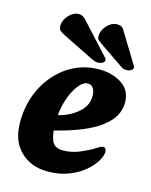

<svg xmlns="http://www.w3.org/2000/svg" viewBox="-110 -781 683 869"><g transform="rotate(15 231.0 -346.5)"><path d="M196 16Q119 16 69.5 -32.5Q20 -81 20 -166Q20 -237 42 -296Q64 -355 103.5 -399Q143 -443 194.5 -467Q246 -491 304 -491Q368 -491 412 -461.5Q456 -432 456 -376Q456 -322 415.5 -281Q375 -240 303 -210.5Q231 -181 136 -161L123 -231Q171 -237 211.5 -253.5Q252 -270 278 -297Q304 -324 306 -359Q308 -383 299 -399.5Q290 -416 272 -416Q250 -416 227.5 -387Q205 -358 190 -310Q175 -262 175 -206Q175 -155 187 -124.5Q199 -94 240 -94Q281 -94 319.5 -110.5Q358 -127 383 -143Q391 -148 399 -152.5Q407 -157 413 -157Q420 -157 424 -151.5Q428 -146 428 -138Q428 -120 413 -94Q398 -68 368.5 -43Q339 -18 296 -1Q253 16 196 16ZM446 -556 361 -695Q356 -703 348 -706Q340 -709 329 -709Q313 -709 297.5 -698Q282 -687 272 -670.5Q262 -654 262 -637Q262 -622 269.5 -616.5Q277 -611 292 -600L396 -529Q406 -522 411.5 -521Q417 -520 425 -520Q437 -520 445.5 -525.5Q454 -531 454 -539Q454 -543 452 -546.5Q450 -550 446 -556ZM312 -553 182 -695Q169 -709 150 -709Q134 -709 118.5 -698Q103 -687 93 -670.5Q83 -654 83 -637Q83 -622 90 -615Q97 -608 113 -600L261 -527Q269 -523 275.5 -521Q282 -519 290 -519Q302 -519 311.5 -524.5Q321 -530 321 -538Q321 -542 319 -545Q317 -548 312 -553Z"/></g></svg>

Font: Alkatra
Style: Bold
Weight: 700
Designer: Suman Bhandary
Version: Version 1.100;gftools[0.9.22]